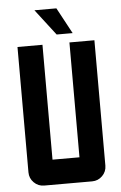

<svg xmlns="http://www.w3.org/2000/svg" viewBox="-58 -895 590 935"><g transform="rotate(-5 237.0 -427.0)"><path d="M244.1 -727.5 146.5 -854.5H253.9L322.3 -727.5ZM170.9 -683.6V-122.1H302.7V-683.6H424.8V-70.8Q424.8 -41.5 404.1 -20.8Q383.3 0 354 0H119.6Q90.3 0 69.6 -20.8Q48.8 -41.5 48.8 -70.8V-683.6Z"/></g></svg>

Font: California Gothic
Style: Regular
Weight: 400
Version: Version 2.2;